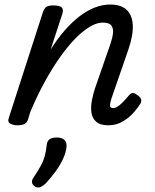

<svg xmlns="http://www.w3.org/2000/svg" viewBox="-20 -539 686 849"><path d="M459 15Q422 15 404.5 -1.5Q387 -18 384 -43Q381 -68 386.5 -96Q392 -124 400 -148L468 -344Q477 -370 479.5 -391.5Q482 -413 472.5 -426Q463 -439 435 -439Q401 -439 360.5 -410Q320 -381 277 -328Q234 -275 192 -202.5Q150 -130 114 -44L104 -11Q100 2 89.5 8.5Q79 15 56 15Q40 15 26 8Q12 1 19 -18L169 -483Q176 -503 185.5 -509Q195 -515 214 -515Q245 -515 253.5 -505.5Q262 -496 255 -476L204 -320Q234 -368 266.5 -405Q299 -442 332.5 -467.5Q366 -493 400 -506Q434 -519 468 -519Q514 -519 539 -496.5Q564 -474 567 -430Q570 -386 548 -321L473 -104Q467 -85 466.5 -76Q466 -67 470 -64Q474 -61 479 -61Q489 -61 499.5 -67.5Q510 -74 522.5 -86.5Q535 -99 549 -116Q557 -126 565 -127.5Q573 -129 584 -121Q600 -111 603.5 -101Q607 -91 601 -81Q592 -66 572.5 -43Q553 -20 524 -2.5Q495 15 459 15ZM135 286Q123 278 121.5 267.5Q120 257 129 245Q147 218 159 196.5Q171 175 177.5 152.5Q184 130 187 100Q189 83 200.5 76Q212 69 231 69Q254 69 265 80Q276 91 274 110Q272 135 259 163Q246 191 226.5 218Q207 245 184 270Q171 283 159 288Q147 293 135 286Z"/></svg>

Font: Playwrite CA
Style: Regular
Weight: 400
Designer: Veronika Burian, José Scaglione
Foundry: TypeTogether
Version: Version 1.002